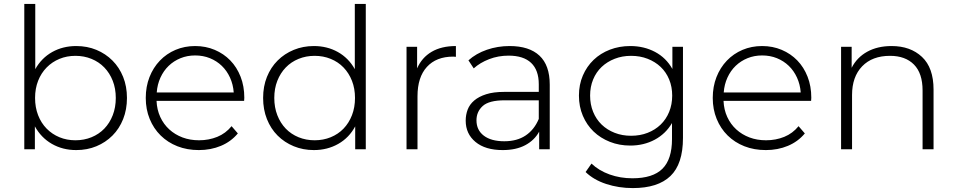

<svg xmlns="http://www.w3.org/2000/svg" viewBox="-20 -762 4883 980"><path d="M365 -46Q409 -46 447 -61.5Q485 -77 512.5 -105.5Q540 -134 555.5 -174Q571 -214 571 -262Q571 -310 555.5 -349.5Q540 -389 512.5 -417.5Q485 -446 447 -461.5Q409 -477 365 -477Q321 -477 283.5 -461.5Q246 -446 218 -417.5Q190 -389 174.5 -349.5Q159 -310 159 -262Q159 -214 174.5 -174Q190 -134 218 -105.5Q246 -77 283.5 -61.5Q321 -46 365 -46ZM158 0H104V-742H160V-409Q192 -466 246.5 -496.5Q301 -527 369 -527Q425 -527 472 -507.5Q519 -488 554 -453Q589 -418 608.5 -369.5Q628 -321 628 -262Q628 -203 608.5 -154Q589 -105 554 -70Q519 -35 472 -15.5Q425 4 369 4Q300 4 245 -27.5Q190 -59 158 -117Z M1173 -290Q1170 -331 1154 -366Q1138 -401 1112 -426Q1086 -451 1051.5 -465Q1017 -479 976 -479Q936 -479 901.5 -465Q867 -451 841 -426Q815 -401 799 -366Q783 -331 780 -290ZM995 4Q935 4 885.5 -15.5Q836 -35 800 -70.5Q764 -106 744 -155Q724 -204 724 -262Q724 -320 743 -368.5Q762 -417 796 -452.5Q830 -488 876 -507.5Q922 -527 976 -527Q1030 -527 1076 -507.5Q1122 -488 1155.5 -453.5Q1189 -419 1208 -370.5Q1227 -322 1227 -263Q1227 -259 1226.5 -255Q1226 -251 1226 -247H779Q781 -202 798 -165Q815 -128 844 -101.5Q873 -75 911.5 -60.5Q950 -46 996 -46Q1046 -46 1089 -63.5Q1132 -81 1162 -118L1194 -81Q1159 -39 1107.5 -17.5Q1056 4 995 4Z M1586 -46Q1630 -46 1668 -61.5Q1706 -77 1733.5 -105.5Q1761 -134 1776.5 -174Q1792 -214 1792 -262Q1792 -310 1776.5 -349.5Q1761 -389 1733.5 -417.5Q1706 -446 1668 -461.5Q1630 -477 1586 -477Q1542 -477 1504 -461.5Q1466 -446 1438.5 -417.5Q1411 -389 1395.5 -349.5Q1380 -310 1380 -262Q1380 -214 1395.5 -174Q1411 -134 1438.5 -105.5Q1466 -77 1504 -61.5Q1542 -46 1586 -46ZM1847 0H1793V-117Q1762 -59 1706.5 -27.5Q1651 4 1582 4Q1527 4 1479.5 -15.5Q1432 -35 1397 -70Q1362 -105 1342.5 -154Q1323 -203 1323 -262Q1323 -321 1342.5 -369.5Q1362 -418 1397 -453Q1432 -488 1479.5 -507.5Q1527 -527 1582 -527Q1650 -527 1704.5 -496.5Q1759 -466 1791 -409V-742H1847Z M2111 0H2055V-523H2109V-413Q2133 -468 2183 -497.5Q2233 -527 2307 -527V-472Q2302 -473 2293 -473Q2207 -473 2159 -420.5Q2111 -368 2111 -271Z M2730 -250H2556Q2476 -250 2444 -221Q2412 -192 2412 -148Q2412 -98 2449.5 -69.5Q2487 -41 2554 -41Q2619 -41 2663 -70.5Q2707 -100 2730 -155ZM2546 4Q2457 4 2407 -37.5Q2357 -79 2357 -146Q2357 -176 2367 -202.5Q2377 -229 2400.5 -249Q2424 -269 2461.5 -281Q2499 -293 2554 -293H2730V-332Q2730 -404 2691 -441Q2652 -478 2576 -478Q2523 -478 2476.5 -460Q2430 -442 2398 -413L2371 -454Q2410 -489 2465 -508Q2520 -527 2581 -527Q2681 -527 2733.5 -478Q2786 -429 2786 -330V0H2732V-90Q2708 -46 2661 -21Q2614 4 2546 4Z M3201 -69Q3247 -69 3285.5 -84Q3324 -99 3352 -126Q3380 -153 3395.5 -191Q3411 -229 3411 -274Q3411 -319 3395.5 -356.5Q3380 -394 3352 -420.5Q3324 -447 3285.5 -462Q3247 -477 3201 -477Q3156 -477 3117.5 -462Q3079 -447 3051 -420.5Q3023 -394 3007.5 -356.5Q2992 -319 2992 -274Q2992 -229 3007.5 -191Q3023 -153 3051 -126Q3079 -99 3117.5 -84Q3156 -69 3201 -69ZM3197 -19Q3141 -19 3093 -38Q3045 -57 3010 -90.5Q2975 -124 2955 -171Q2935 -218 2935 -274Q2935 -330 2955 -376.5Q2975 -423 3010 -456.5Q3045 -490 3093 -508.5Q3141 -527 3197 -527Q3267 -527 3323.5 -497Q3380 -467 3412 -410V-523H3466V-58Q3466 75 3402 136.5Q3338 198 3210 198Q3138 198 3074 177Q3010 156 2969 116L2999 73Q3037 109 3091.5 128.5Q3146 148 3208 148Q3312 148 3361 99.5Q3410 51 3410 -52V-134Q3378 -79 3322 -49Q3266 -19 3197 -19Z M4067 -290Q4064 -331 4048 -366Q4032 -401 4006 -426Q3980 -451 3945.5 -465Q3911 -479 3870 -479Q3830 -479 3795.5 -465Q3761 -451 3735 -426Q3709 -401 3693 -366Q3677 -331 3674 -290ZM3889 4Q3829 4 3779.5 -15.5Q3730 -35 3694 -70.5Q3658 -106 3638 -155Q3618 -204 3618 -262Q3618 -320 3637 -368.5Q3656 -417 3690 -452.5Q3724 -488 3770 -507.5Q3816 -527 3870 -527Q3924 -527 3970 -507.5Q4016 -488 4049.5 -453.5Q4083 -419 4102 -370.5Q4121 -322 4121 -263Q4121 -259 4120.5 -255Q4120 -251 4120 -247H3673Q3675 -202 3692 -165Q3709 -128 3738 -101.5Q3767 -75 3805.5 -60.5Q3844 -46 3890 -46Q3940 -46 3983 -63.5Q4026 -81 4056 -118L4088 -81Q4053 -39 4001.5 -17.5Q3950 4 3889 4Z M4531 -527Q4627 -527 4686 -471.5Q4745 -416 4745 -305V0H4689V-300Q4689 -388 4645 -432.5Q4601 -477 4523 -477Q4432 -477 4380.5 -423.5Q4329 -370 4329 -277V0H4273V-523H4327V-416Q4354 -469 4406.5 -498Q4459 -527 4531 -527Z"/></svg>

Font: Montserrat-Alt1 Light
Style: Regular
Weight: 300
Designer: Differentunic
Foundry: Differentunic
Version: Version 7.222